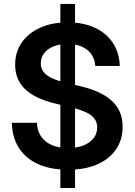

<svg xmlns="http://www.w3.org/2000/svg" viewBox="-20 -852 685 977"><path d="M287.1 104.5V-832H361.8V104.5ZM326.2 11.7Q238.3 11.7 174.8 -16.6Q111.3 -44.9 76.7 -98.4Q42 -151.9 40.5 -227.1H168Q169.4 -185.5 189.5 -157Q209.5 -128.4 244.6 -113.5Q279.8 -98.6 326.2 -98.6Q370.6 -98.6 403.8 -111.6Q437 -124.5 455.8 -148.2Q474.6 -171.9 474.6 -203.6Q474.6 -230.5 459.7 -249.3Q444.8 -268.1 415.3 -281.7Q385.7 -295.4 341.3 -305.7L261.2 -325.2Q160.2 -349.1 108.6 -397.5Q57.1 -445.8 57.1 -522.9Q57.1 -587.4 91.1 -636Q125 -684.6 185.3 -711.4Q245.6 -738.3 324.2 -738.3Q403.8 -738.3 462.6 -710.9Q521.5 -683.6 554.4 -633.5Q587.4 -583.5 589.4 -516.6H464.8Q460.9 -569.3 422.9 -598.9Q384.8 -628.4 322.8 -628.4Q282.2 -628.4 251.7 -615.7Q221.2 -603 204.3 -580.8Q187.5 -558.6 187.5 -529.8Q187.5 -502.4 203.4 -483.9Q219.2 -465.3 248 -452.6Q276.9 -439.9 316.4 -430.7L387.7 -413.6Q437 -402.3 476.8 -384.8Q516.6 -367.2 545.2 -342.3Q573.7 -317.4 588.9 -284.2Q604 -251 604 -207.5Q604 -141.6 570.6 -92.3Q537.1 -43 474.9 -15.6Q412.6 11.7 326.2 11.7Z"/></svg>

Font: Inter 24pt SemiBold
Style: Regular
Weight: 600
Designer: Rasmus Andersson
Foundry: rsms
Version: Version 4.001;git-66647c0bb